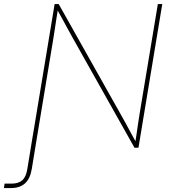

<svg xmlns="http://www.w3.org/2000/svg" viewBox="-93 -748 874 972"><path d="M-73.2 204.1 -69.8 181.6Q-60.5 181.6 -50.8 181.6Q-41 181.6 -34.7 181.6Q0.5 181.6 19.8 164.6Q39.1 147.5 45.4 107.4L73.2 -62.5H95.7L67.9 107.4Q59.6 157.2 33.2 180.7Q6.8 204.1 -38.1 204.1Q-44.4 204.1 -54.7 204.1Q-64.9 204.1 -73.2 204.1ZM63 0 183.6 -727.5H204.1L514.6 -175.3Q529.3 -149.9 543 -124.5Q556.6 -99.1 570.3 -74Q584 -48.8 598.1 -23.4H591.3Q595.7 -48.8 599.1 -74Q602.5 -99.1 606.4 -124.5Q610.4 -149.9 614.3 -175.3L706.1 -727.5H728.5L607.9 0H587.9L277.8 -551.3Q263.7 -576.7 249.8 -602.1Q235.8 -627.4 222.2 -652.8Q208.5 -678.2 194.3 -703.6H200.7Q196.3 -678.2 192.4 -652.8Q188.5 -627.4 184.8 -602.1Q181.2 -576.7 176.8 -551.3L85.4 0Z"/></svg>

Font: Inter 17pt Thin
Style: Italic
Weight: 250
Italic angle: -9.3988°
Version: Version 4.001;git-66647c0bb